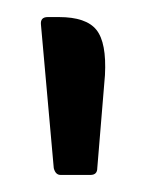

<svg xmlns="http://www.w3.org/2000/svg" viewBox="-20 -576 174 225"><path d="M43 -379 28 -547Q27 -556 36 -556H49Q81 -556 93 -541Q105 -526 103 -488L94 -379Q94 -371 86 -371H51Q45 -371 43 -379Z"/></svg>

Font: Zain
Style: Regular
Weight: 400
Designer: Zain,Boutros
Foundry: Mobile Telecommunications Company (Zain), 2024
Version: Version 1.51; ttfautohint (v1.8.4)